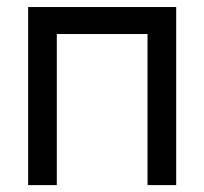

<svg xmlns="http://www.w3.org/2000/svg" viewBox="-20 -536 592 556"><path d="M490.2 0H407.2V-437.5H144.5V0H61.5V-515.6H490.2Z"/></svg>

Font: Intratopia Thin
Style: Regular
Weight: 100
Designer: Rasmus Andersson
Foundry: rsms
Version: Version 3.000;Glyphs 3.2.3 (3260)